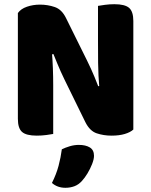

<svg xmlns="http://www.w3.org/2000/svg" viewBox="-20 -637 719 913"><path d="M65 -400H226Q230 -354 231.5 -312Q233 -270 233 -232.5Q233 -195 233 -159V0Q223 2 200.5 5Q178 8 155 8Q105 8 85 -9.5Q65 -27 65 -72ZM614 -210H453Q447 -280 446.5 -339Q446 -398 446 -451V-609Q457 -611 479 -614Q501 -617 524 -617Q574 -617 594 -599.5Q614 -582 614 -537ZM614 -264V-390V-21Q600 -8 573.5 0Q547 8 510 8Q473 8 440 -3Q407 -14 386 -56L287 -258Q277 -279 268.5 -297.5Q260 -316 252 -336Q244 -356 234 -380L65 -343V-575Q79 -595 108 -605Q137 -615 170 -615Q207 -615 240.5 -603.5Q274 -592 294 -551L394 -349Q404 -329 412.5 -310Q421 -291 429.5 -271Q438 -251 447 -227ZM370 223Q354 241 334 248.5Q314 256 291 256Q253 256 227 233Q248 191 258.5 151.5Q269 112 274 73Q290 65 311.5 58.5Q333 52 355 52Q387 52 407 64Q427 76 427 104Q427 120 418 143Q409 166 396 187.5Q383 209 370 223Z"/></svg>

Font: Baloo Bhaijaan 2 ExtraBold
Style: Regular
Weight: 800
Designer: Sanskriti Dholi, Noopur Datye and Ek Type
Foundry: Ek Type
Version: Version 1.701